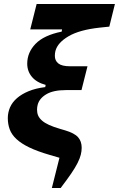

<svg xmlns="http://www.w3.org/2000/svg" viewBox="-20 -768 594 959"><path d="M277 20 229 6Q167 -12 126.5 -31.5Q86 -51 62 -73.5Q38 -96 28.5 -122Q19 -148 19 -178Q19 -206 30 -231.5Q41 -257 64.5 -277.5Q88 -298 123 -312.5Q158 -327 206 -333L208 -344Q163 -356 139.5 -384Q116 -412 116 -450Q116 -506 157.5 -549Q199 -592 288 -610L290 -621H131L163 -748H554L526 -635L478 -630Q377 -619 322.5 -587Q268 -555 257 -514Q254 -502 254 -489Q254 -465 271.5 -451Q289 -437 330 -437H417L387 -318H309Q246 -318 211 -297Q176 -276 168 -244Q165 -232 165 -220Q165 -204 170.5 -191Q176 -178 189.5 -166Q203 -154 225 -144Q247 -134 281 -124L305 -117Q352 -103 370 -82.5Q388 -62 388 -30Q388 -13 383.5 5Q379 23 367.5 46Q356 69 335.5 99Q315 129 283 171H239Z"/></svg>

Font: IBM Plex Serif
Style: Bold Italic
Weight: 700
Italic angle: -14°
Designer: Mike Abbink, Paul van der Laan, Pieter van Rosmalen
Foundry: Bold Monday
Version: Version 3.001